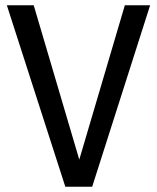

<svg xmlns="http://www.w3.org/2000/svg" viewBox="-20 -709 596 729"><path d="M550 -689H454L281 -103L108 -689H6L228 0H330Z"/></svg>

Font: Fira Math
Style: Regular
Weight: 400
Designer: Xiangdong Zeng
Foundry: Xiangdong Zeng
Version: Version 0.3.4